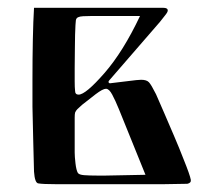

<svg xmlns="http://www.w3.org/2000/svg" viewBox="-20 -471 540 491"><path d="M67 -451H398Q409 -451 409 -444Q409 -440 402 -431.5Q395 -423 389 -415L259 -265Q259 -265 258 -263.5Q257 -262 258 -260Q258 -259 259.5 -258.5Q261 -258 261 -258Q280 -260 306.5 -263.5Q333 -267 341 -267Q355 -267 361 -260.5Q367 -254 379 -230Q387 -212 399.5 -183Q412 -154 425.5 -122.5Q439 -91 449 -65Q466 -23 468 -11Q469 -3 459 -1L400 0H122Q106 0 95 -0.5Q84 -1 78 -2Q69 -3 67 -32Q66 -67 65 -110Q64 -153 63 -198Q63 -233 63 -267Q63 -322 64 -370.5Q65 -419 67 -451ZM172 -382Q172 -372 171.5 -347.5Q171 -323 171 -297Q171 -279 171 -263Q171 -247 172 -239Q172 -229 181 -229Q199 -229 247 -284Q295 -339 338 -430H211Q201 -430 192.5 -429.5Q184 -429 180 -427Q175 -425 174 -419Q173 -413 172 -382ZM171 -148V-81Q171 -71 173 -53.5Q175 -36 179 -29Q182 -24 195.5 -23Q209 -22 229 -22Q234 -22 239 -22Q244 -22 250 -22L352 -24L284 -192Q275 -214 267 -229Q259 -244 251 -244Q243 -244 224.5 -230Q206 -216 190 -203Q182 -196 178 -192Q174 -188 172 -183Q171 -179 171 -170Q171 -166 171 -160.5Q171 -155 171 -148Z"/></svg>

Font: Pochaevsk
Style: Regular
Weight: 400
Version: Version 1.210; ttfautohint (v1.8.4.7-5d5b)